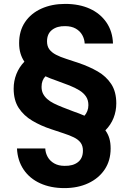

<svg xmlns="http://www.w3.org/2000/svg" viewBox="-20 -732 667 984"><path d="M310 232Q240 232 186 207.5Q132 183 101 137Q70 91 67 29H212Q213 52 224.5 72.5Q236 93 258 105.5Q280 118 311 118Q354 119 379.5 99Q405 79 405 40Q405 15 393 -1Q381 -17 358.5 -28Q336 -39 306.5 -48.5Q277 -58 242 -70Q190 -87 146 -113Q102 -139 76 -178.5Q50 -218 50 -278Q50 -317 64 -352.5Q78 -388 105 -416Q92 -435 85 -458.5Q78 -482 78 -511Q78 -574 108.5 -619Q139 -664 192.5 -688Q246 -712 314 -712Q386 -712 440 -687.5Q494 -663 525.5 -617Q557 -571 559 -509H414Q413 -532 401.5 -552.5Q390 -573 368 -585.5Q346 -598 314 -598Q273 -599 247 -579Q221 -559 221 -520Q221 -495 233 -479Q245 -463 267 -451.5Q289 -440 319 -430.5Q349 -421 384 -409Q437 -391 480.5 -366Q524 -341 550 -301.5Q576 -262 576 -202Q576 -163 562 -127.5Q548 -92 520 -64Q534 -45 540.5 -22.5Q547 0 547 29Q547 91 516.5 136.5Q486 182 432.5 207Q379 232 310 232ZM413 -139Q422 -149 427.5 -163Q433 -177 433 -193Q433 -219 421 -237Q409 -255 387.5 -268.5Q366 -282 336 -294Q306 -306 269 -319Q251 -325 237.5 -330.5Q224 -336 213 -341Q203 -331 198 -317.5Q193 -304 193 -287Q193 -267 200.5 -252Q208 -237 222 -224.5Q236 -212 256 -202Q276 -192 301.5 -182Q327 -172 356 -161Q371 -156 385 -150.5Q399 -145 413 -139Z"/></svg>

Font: DM Sans 9pt
Style: Bold
Weight: 700
Version: Version 4.004;gftools[0.9.30]